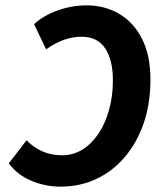

<svg xmlns="http://www.w3.org/2000/svg" viewBox="-20 -684 597 716"><path d="M206 12Q149 12 96.5 -10Q44 -32 13 -75L79 -161Q104 -135 137 -120Q170 -105 212 -105Q253 -105 287 -126Q321 -147 346.5 -184.5Q372 -222 386.5 -273.5Q401 -325 401 -384Q401 -461 372 -504Q343 -547 285 -547Q251 -547 218.5 -535.5Q186 -524 152 -500L107 -594Q142 -626 195 -645Q248 -664 303 -664Q371 -664 425 -632Q479 -600 510 -538.5Q541 -477 541 -388Q541 -298 516 -225Q491 -152 445.5 -98.5Q400 -45 339 -16.5Q278 12 206 12Z"/></svg>

Font: Source Sans 3
Style: Bold Italic
Weight: 700
Italic angle: -11°
Designer: Paul D. Hunt
Foundry: Adobe
Version: Version 3.052;hotconv 1.1.0;makeotfexe 2.6.0